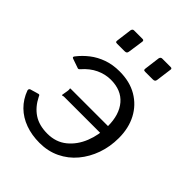

<svg xmlns="http://www.w3.org/2000/svg" viewBox="-212 -859 986 986"><g transform="rotate(45 281.5 -366.0)"><path d="M252 -730 240 -647Q239 -639 235 -635.5Q231 -632 221 -632H169Q160 -632 158 -635Q156 -638 157 -645L168 -730Q171 -742 181 -742H243Q254 -742 252 -730ZM456 -730 445 -647Q444 -639 440 -635.5Q436 -632 426 -632H373Q364 -632 362 -635Q360 -638 361 -645L372 -730Q375 -742 386 -742H447Q459 -742 456 -730ZM246 10Q190 10 143 -7Q96 -24 62.5 -57Q29 -90 12 -137Q10 -147 18 -151L63 -164Q67 -166 70.5 -164Q74 -162 76 -155Q101 -105 141 -78.5Q181 -52 241 -52Q303 -52 346 -87Q389 -122 411.5 -178.5Q434 -235 434 -299Q434 -383 393 -431Q352 -479 276 -479Q236 -479 197.5 -461Q159 -443 127 -406Q123 -401 119.5 -400Q116 -399 112 -401L63 -418Q57 -420 56.5 -423.5Q56 -427 60 -432Q84 -463 115.5 -487.5Q147 -512 187.5 -526.5Q228 -541 278 -541Q352 -541 405.5 -509.5Q459 -478 488 -423Q517 -368 517 -296Q517 -233 497.5 -178Q478 -123 442.5 -80.5Q407 -38 357 -14Q307 10 246 10ZM154 -247 160 -284Q161 -292 159.5 -296Q158 -300 162 -300H464L456 -247H170Q163 -247 159 -245Q155 -243 154 -247Z"/></g></svg>

Font: Libre Franklin
Style: Italic
Weight: 400
Italic angle: -8°
Designer: Pablo Impallari, Rodrigo Fuenzalida, Nhung Nguyen
Foundry: Impallari Type
Version: Version 3.000